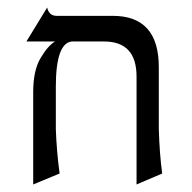

<svg xmlns="http://www.w3.org/2000/svg" viewBox="-20 -476 510 509"><path d="M410 -16 342 13V-273Q342 -366 256 -366H170Q128 -361 128 -246V-134Q130 -76 138 -16L68 13V-232Q68 -289 87.5 -322Q107 -355 126 -366H50L105 -456Q110 -434 130 -434H279Q401 -434 401 -298V-134Q403 -66 410 -16Z"/></svg>

Font: Bellefair
Style: Regular
Weight: 400
Designer: Nick Shinn, Liron Lavi Turkenic
Foundry: Shinntype
Version: Version 1.003;PS 001.003;hotconv 1.0.88;makeotf.lib2.5.64775